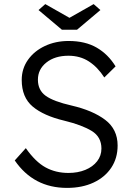

<svg xmlns="http://www.w3.org/2000/svg" viewBox="-20 -907 648 937"><path d="M307 10Q144 10 52 -124L106 -184Q153 -117 202.5 -90Q252 -63 314 -63Q360 -63 396.5 -78Q433 -93 454 -120Q475 -147 475 -182Q475 -239 427.5 -268Q380 -297 294 -318Q193 -342 139.5 -387Q86 -432 86 -517Q86 -572 116.5 -615Q147 -658 199 -682.5Q251 -707 315 -707Q396 -707 452 -674.5Q508 -642 544 -583L489 -529Q457 -579 414 -607Q371 -635 314 -635Q248 -635 206.5 -602Q165 -569 165 -518Q165 -467 203 -439.5Q241 -412 329 -392Q433 -368 493.5 -322Q554 -276 554 -197Q554 -135 523 -88.5Q492 -42 436.5 -16Q381 10 307 10ZM282 -762 168 -858 201 -887 319 -820 437 -887 470 -858 356 -762Z"/></svg>

Font: Lexend Deca Light
Style: Regular
Weight: 300
Designer: Bonnie Shaver-Troup, Thomas Jockin
Foundry: Lexend
Version: Version 1.008; ttfautohint (v1.8.4.7-5d5b)